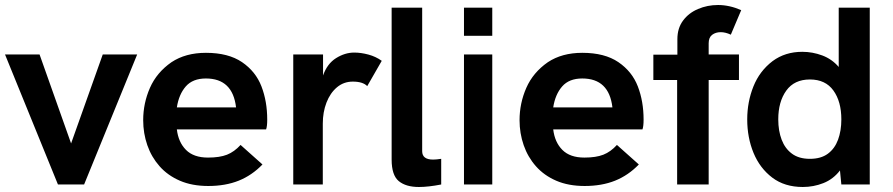

<svg xmlns="http://www.w3.org/2000/svg" viewBox="-24 -737 3566 767"><path d="M312 0H207.5L-4 -519.5H134L260 -164L386.5 -519.5H524Z M808 6Q743.5 6 694.8 -15Q646 -36 613.5 -72.8Q581 -109.5 564.5 -157Q548 -204.5 548 -257Q548 -324.5 575 -386Q602 -447.5 661 -488.5Q717.5 -526 798.5 -526Q888 -526 942.8 -488.8Q997.5 -451.5 1020.5 -391.8Q1043.5 -332 1043.5 -259Q1043.5 -232.5 1039 -220H682.5Q688.5 -169 719 -138.2Q749.5 -107.5 807 -107.5Q853.5 -107.5 882.8 -119Q912 -130.5 937 -158L1024.5 -80Q982.5 -36.5 929.5 -15.2Q876.5 6 808 6ZM919 -308Q905.5 -423.5 798.5 -423.5Q746 -423.5 718.2 -391.8Q690.5 -360 682.5 -308Z M1265.5 0H1147.5V-519.5H1266.5V-435.5Q1283 -482.5 1318.5 -504.8Q1354 -527 1391 -527Q1418 -527 1447.8 -519Q1477.5 -511 1501 -494L1443 -393Q1425.5 -411 1385.5 -411Q1349 -411 1322 -388.2Q1295 -365.5 1280.2 -327.2Q1265.5 -289 1265.5 -243.5Z M1649.5 10Q1597.5 10 1569 -13.5Q1540.5 -37 1540.5 -99.5V-706.5H1662.5V-133Q1662.5 -99.5 1706 -99.5Q1718.5 -99.5 1738.5 -102.5V0Q1687 10 1649.5 10Z M1942.5 0H1829.5V-519.5H1942.5ZM1942.5 -594H1829.5V-706.5H1942.5Z M2311.5 6Q2247 6 2198.2 -15Q2149.5 -36 2117 -72.8Q2084.5 -109.5 2068 -157Q2051.5 -204.5 2051.5 -257Q2051.5 -324.5 2078.5 -386Q2105.5 -447.5 2164.5 -488.5Q2221 -526 2302 -526Q2391.5 -526 2446.2 -488.8Q2501 -451.5 2524 -391.8Q2547 -332 2547 -259Q2547 -232.5 2542.5 -220H2186Q2192 -169 2222.5 -138.2Q2253 -107.5 2310.5 -107.5Q2357 -107.5 2386.2 -119Q2415.5 -130.5 2440.5 -158L2528 -80Q2486 -36.5 2433 -15.2Q2380 6 2311.5 6ZM2422.5 -308Q2409 -423.5 2302 -423.5Q2249.5 -423.5 2221.8 -391.8Q2194 -360 2186 -308Z M2807 0H2681V-417.5H2586V-518.5H2682V-580.5Q2682 -624.5 2704.8 -655Q2727.5 -685.5 2764.5 -701Q2801.5 -717 2844.5 -717Q2890 -717 2937 -696.5L2895.5 -598.5Q2874 -608.5 2855 -608.5Q2835 -608.5 2821 -598Q2807 -587.5 2807 -564V-519.5H2928V-417.5H2807Z M3183 10Q3110.5 10 3061 -27.5Q3011.5 -65 2986.2 -126.2Q2961 -187.5 2961 -260Q2961 -330 2985.8 -391.8Q3010.5 -453.5 3062.5 -493Q3112.5 -530 3181 -530Q3222 -530 3260.8 -515.5Q3299.5 -501 3326.5 -469.5V-706.5H3450.5V0H3337L3331.5 -56Q3304.5 -21 3265.2 -5.5Q3226 10 3183 10ZM3211.5 -102.5Q3255.5 -102.5 3283 -122.8Q3310.5 -143 3323.8 -178.8Q3337 -214.5 3337 -260Q3337 -331.5 3305.2 -375.5Q3273.5 -419.5 3211.5 -419.5Q3149 -419.5 3117 -375Q3085 -330.5 3085 -260Q3085 -214.5 3098.5 -179Q3112 -143.5 3139.8 -123Q3167.5 -102.5 3211.5 -102.5Z"/></svg>

Font: Acari Sans
Style: Bold
Weight: 700
Designer: Alfredo Marco Pradil and Stefan Peev (font) & Cristiano Sobral (main changes)
Foundry: Alfredo Marco Pradil and Stefan Peev (font) & Cristiano Sobral (main changes)
Version: Version 1.063; ttfautohint (v1.8.3)